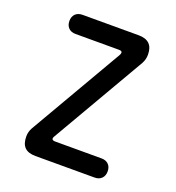

<svg xmlns="http://www.w3.org/2000/svg" viewBox="-132 -836 865 942"><g transform="rotate(20 300.0 -365.0)"><path d="M158 0Q120 0 101.5 -18.5Q83 -37 83 -75Q83 -88 86 -99Q89 -110 95 -121L377 -607Q383 -618 380.5 -624Q378 -630 364 -630H138Q115 -630 101.5 -643.5Q88 -657 88 -680Q88 -703 101.5 -716.5Q115 -730 139 -730H432Q469 -730 488 -711.5Q507 -693 507 -656Q507 -643 504 -631.5Q501 -620 495 -609L213 -123Q206 -112 209 -106Q212 -100 225 -100H467Q490 -100 503.5 -86.5Q517 -73 517 -50Q517 -27 503.5 -13.5Q490 0 467 0Z"/></g></svg>

Font: Maple Mono NL Medium
Style: Regular
Weight: 500
Monospace: yes
Designer: subframe7536
Version: Version 7.000